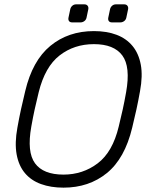

<svg xmlns="http://www.w3.org/2000/svg" viewBox="-20 -853 702 883"><path d="M272 10Q214 10 168.5 -6.5Q123 -23 94.5 -57Q66 -91 56.5 -143Q47 -195 60 -266Q68 -311 76.5 -350Q85 -389 96 -434Q129 -574 211.5 -642Q294 -710 412 -710Q471 -710 516 -693Q561 -676 589.5 -641.5Q618 -607 627.5 -555.5Q637 -504 624 -434Q616 -389 607.5 -350Q599 -311 588 -266Q554 -124 471.5 -57Q389 10 272 10ZM272 -50Q361 -50 429.5 -102Q498 -154 526 -271Q537 -316 544.5 -350Q552 -384 560 -429Q581 -546 542.5 -598Q504 -650 412 -650Q321 -650 254 -598Q187 -546 158 -429Q147 -384 139.5 -350Q132 -316 124 -271Q103 -154 141 -102Q179 -50 272 -50ZM495 -750Q485 -750 480.5 -756Q476 -762 478 -772L486 -810Q488 -820 495.5 -826.5Q503 -833 513 -833H551Q561 -833 566 -826.5Q571 -820 569 -810L561 -772Q559 -762 551 -756Q543 -750 533 -750ZM312 -750Q302 -750 297.5 -756Q293 -762 295 -772L303 -810Q305 -820 312.5 -826.5Q320 -833 330 -833H368Q378 -833 383 -826.5Q388 -820 386 -810L378 -772Q376 -762 368 -756Q360 -750 350 -750Z"/></svg>

Font: Rubik Light Light
Style: Italic
Weight: 300
Italic angle: -12°
Version: Version 2.104